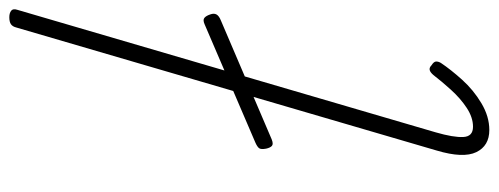

<svg xmlns="http://www.w3.org/2000/svg" viewBox="-349 -706 1070 412"><g transform="rotate(-90 186.0 -500.0)"><path d="M113 15Q79 15 65.5 -13Q52 -41 69 -98L333 -1000Q335 -1008 340 -1011.5Q345 -1015 355 -1015Q364 -1015 369 -1011Q374 -1007 371 -998L108 -100Q97 -62 98 -41Q99 -20 120 -20Q140 -20 160.5 -33.5Q181 -47 199.5 -67.5Q218 -88 231 -105Q237 -112 242 -113Q247 -114 252 -109Q260 -104 260 -99Q260 -94 257 -89Q243 -68 221 -43.5Q199 -19 170.5 -2Q142 15 113 15ZM93 -452Q83 -448 79 -451.5Q75 -455 73 -464Q71 -475 74 -479Q77 -483 86 -487L340 -596Q349 -600 353.5 -596.5Q358 -593 361 -584Q364 -576 361 -570.5Q358 -565 348 -561Z"/></g></svg>

Font: Playwrite AU QLD Thin
Style: Regular
Weight: 250
Designer: Veronika Burian, José Scaglione
Foundry: TypeTogether
Version: Version 1.002